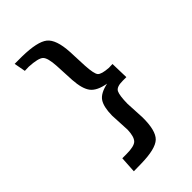

<svg xmlns="http://www.w3.org/2000/svg" viewBox="-272 -844 1106 1106"><g transform="rotate(-45 280.5 -291.5)"><path d="M128 170 134 70H167Q232 70 251 50Q270 30 272 -24L266 -146Q267 -216 289 -249Q311 -282 376 -296Q307 -308 280.5 -342Q254 -376 249 -453L243 -574Q239 -643 219.5 -661.5Q200 -680 126 -684L93 -683L80 -753H140Q263 -751 305.5 -717Q348 -683 354 -577L359 -460Q363 -389 377 -373Q391 -357 448 -353L478 -354L481 -244H451Q401 -244 389.5 -221Q378 -198 377 -131L383 -15Q384 94 346 130.5Q308 167 188 169Z"/></g></svg>

Font: OpenDyslexic
Style: Regular
Weight: 400
Designer: Abbie Gonzalez
Version: Version 0.920;hotconv 1.0.109;makeotfexe 2.5.65596